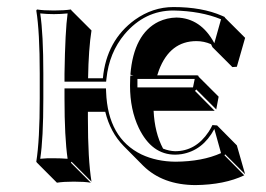

<svg xmlns="http://www.w3.org/2000/svg" viewBox="-20 -459 756 545"><path d="M92.8 -250Q92.8 -369.1 83 -429.2L85 -432.1Q103 -429.2 132.8 -429.2Q162.1 -429.2 181.2 -432.1L183.1 -429.2L239.7 -372.6Q231.4 -320.3 230 -236.8H272Q282.2 -344.2 362.8 -402.8Q413.6 -439 472.2 -439Q553.7 -439 610.4 -414.1Q614.3 -412.1 617.2 -411.1L619.1 -408.2L675.8 -351.6L652.3 -269.5L639.6 -268.6L583 -325.2Q580.6 -330.1 579.1 -333.5Q559.1 -342.3 537.6 -342.3Q462.4 -342.3 431.2 -259.8Q428.2 -252 426.3 -245.1H540Q542.5 -244.6 543 -244.1Q543.5 -242.2 543.9 -241.2L600.6 -184.6L593.8 -148.4L537.1 -205.1Q535.2 -201.7 533.2 -201.2L589.4 -144.5H416.5L416 -145Q418.9 -82 442.9 -37.1Q460 -30.3 477.1 -29.8Q535.6 -29.8 572.3 -85Q578.6 -94.7 583 -104L596.2 -103L652.3 -46.4L675.8 35.6L619.1 -21L617.2 -18.1L673.3 38.6Q617.2 65.4 534.7 66.4Q441.9 65.9 386.7 11.7L330.6 -44.9Q293 -83.5 278.8 -141.6H229.5V-122.6Q229.5 -6.3 239.7 56.6L183.1 0L181.2 2.9L237.8 59.6Q219.7 56.6 189.5 56.6Q160.2 56.6 141.6 59.6L85 2.9L83 0Q92.8 -61 92.8 -179.2ZM358.9 -244.6 350.1 -247.1Q359.4 -362.8 430.2 -397.5Q454.1 -408.7 481 -409.2Q550.3 -407.7 588.4 -336.4L607.4 -404.3Q550.3 -427.7 472.2 -429.2Q391.1 -429.2 334 -362.3Q289.6 -309.1 282.2 -235.8L281.2 -227.1H163.1V-250Q165 -371.6 171.9 -420.9Q151.9 -418.9 132.8 -418.9Q113.3 -418.9 94.2 -420.9Q103 -362.3 103 -250V-179.2Q103 -65.4 94.2 -8.3Q113.8 -10.3 132.8 -9.8Q152.3 -9.8 171.9 -8.3Q163.1 -69.3 163.1 -179.2V-208H280.8L281.2 -198.2Q286.1 -66.9 381.8 -20.5Q424.3 -0.5 478 0Q554.2 -0.5 607.4 -24.4L588.4 -92.8Q555.7 -31.7 495.6 -21.5Q485.8 -20 477.1 -20Q410.6 -20 374 -95.7Q349.1 -147.9 349.1 -215.8Q349.1 -226.6 349.6 -238.3V-239.7Q349.6 -243.2 350.1 -244.6ZM370.1 -234.9V-210.9H527.8L532.7 -234.9Z"/></svg>

Font: Linux Biolinum Shadow O
Style: Regular
Weight: 400
Designer: Philipp H. Poll
Foundry: Philipp H. Poll
Version: Version 1.0.4